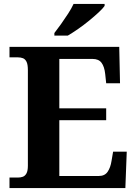

<svg xmlns="http://www.w3.org/2000/svg" viewBox="-20 -951 693 971"><path d="M28 0V-53H70Q83.7 -53 95.2 -57Q106.7 -61.1 113.8 -74Q121 -87 121 -113V-596Q121 -624.9 114.3 -638.4Q107.6 -652 96.3 -656.5Q85 -661 70 -661H28V-714H583L587 -530H517L512 -577Q508 -614 493.5 -633.5Q479 -653 448 -653H280V-403H517V-343H280V-61H480Q510 -61 524.5 -82.5Q539 -104 544 -137L552 -184H621L614 0ZM255 -784Q270 -803 288.5 -829Q307 -855 324.5 -882Q342 -909 352 -931H509V-921Q500 -908 478.5 -888Q457 -868 430 -846Q403 -824 375 -804.5Q347 -785 323 -771H255Z"/></svg>

Font: Noto Serif Kannada
Style: Regular
Weight: 400
Designer: Universal Thirst, Indian Type Foundry and the Monotype Design Team
Foundry: Monotype Imaging Inc.
Version: Version 2.003